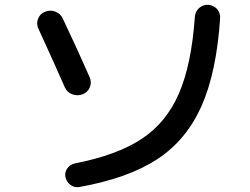

<svg xmlns="http://www.w3.org/2000/svg" viewBox="-20 -760 1040 798"><path d="M846 -740Q868 -738 882 -722.5Q896 -707 895 -685Q880 -459 817 -318Q754 -177 633 -98Q512 -19 311 17Q290 21 273.5 9Q257 -3 252 -24Q248 -44 260 -60.5Q272 -77 292 -81Q466 -115 568.5 -182.5Q671 -250 723.5 -371Q776 -492 790 -691Q792 -713 808 -727Q824 -741 846 -740ZM249 -398Q207 -494 140 -640Q130 -660 138 -681.5Q146 -703 167 -711Q188 -720 209.5 -712Q231 -704 241 -683Q310 -537 353 -438Q362 -417 353 -396.5Q344 -376 323 -368Q301 -360 279.5 -368.5Q258 -377 249 -398Z"/></svg>

Font: Rounded Mplus 1c Medium
Style: Regular
Weight: 500
Version: Version 1.059.20150529